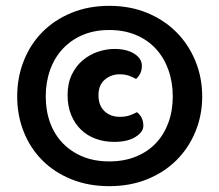

<svg xmlns="http://www.w3.org/2000/svg" viewBox="-20 -637 753 659"><path d="M39 -306Q39 -371 61.5 -428Q84 -485 125.5 -527Q167 -569 225.5 -593Q284 -617 355 -617Q426 -617 484.5 -593Q543 -569 585 -527Q627 -485 650.5 -428Q674 -371 674 -306Q674 -241 650.5 -184.5Q627 -128 585 -86.5Q543 -45 484.5 -21.5Q426 2 355 2Q284 2 225.5 -21.5Q167 -45 125.5 -86.5Q84 -128 61.5 -184.5Q39 -241 39 -306ZM355 -534Q304 -534 264 -517Q224 -500 195.5 -469.5Q167 -439 152 -397Q137 -355 137 -306Q137 -257 152 -216Q167 -175 195.5 -145.5Q224 -116 264 -99.5Q304 -83 355 -83Q406 -83 446.5 -99.5Q487 -116 515 -145.5Q543 -175 558 -216Q573 -257 573 -306Q573 -355 558 -397Q543 -439 515 -469.5Q487 -500 446.5 -517Q406 -534 355 -534ZM391 -382Q361 -382 339.5 -363.5Q318 -345 318 -310Q318 -275 338.5 -255.5Q359 -236 391 -236Q411 -236 425 -241Q439 -246 450 -252Q472 -235 472 -205Q472 -184 445 -167Q418 -150 372 -150Q338 -150 309 -160.5Q280 -171 258.5 -191.5Q237 -212 224.5 -242Q212 -272 212 -311Q212 -351 226.5 -381Q241 -411 264.5 -430.5Q288 -450 316.5 -459.5Q345 -469 373 -469Q415 -469 441 -452.5Q467 -436 467 -411Q467 -384 447 -366Q437 -372 423 -377Q409 -382 391 -382Z"/></svg>

Font: Baloo Chettan 2
Style: Bold
Weight: 700
Designer: Maithili Shingre, Unnati Kotecha and Ek Type
Foundry: Ek Type
Version: Version 1.640;hotconv 1.0.111;makeotfexe 2.5.65597; ttfautoh